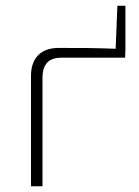

<svg xmlns="http://www.w3.org/2000/svg" viewBox="-20 -649 485 669"><path d="M389 -629 383 -479C314 -482 258 -482 184 -482C123 -482 88 -447 88 -385V0H128V-377C128 -426 150 -449 197 -448H416L417 -478V-629Z"/></svg>

Font: Exo 2 Extra Light
Style: Regular
Weight: 250
Designer: Natanael Gama
Version: Version 1.001;PS 001.001;hotconv 1.0.88;makeotf.lib2.5.64775